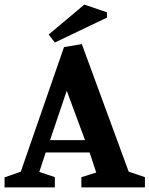

<svg xmlns="http://www.w3.org/2000/svg" viewBox="-30 -820 654 840"><path d="M-10 0V-44L61 -69L250 -614L328 -627L533 -69L604 -45V0H326V-45L391 -65L362 -153H170L142 -68L210 -45V0ZM189 -207H342L262 -423ZM210 -634 183 -669 339 -800 438 -766V-743Z"/></svg>

Font: Manuale
Style: Bold
Weight: 700
Version: Version 1.002